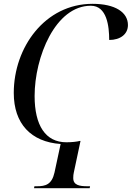

<svg xmlns="http://www.w3.org/2000/svg" viewBox="-20 -744 689 1004"><path d="M158 240H449L451 230H438C395 230 363 224 363 187C363 175 364 167 366 158L401 -7H397C382 -3 355 0 327 0C218 0 161 -88 161 -242C161 -445 269 -714 455 -714C539 -714 551 -607 551 -535C609 -535 649 -565 649 -613C649 -680 582 -724 464 -724C215 -724 52 -496 52 -258C52 -97 142 -2 297 9L265 158C251 221 218 230 173 230H160Z"/></svg>

Font: Noto Serif Display
Style: Italic
Weight: 400
Italic angle: -12°
Designer: Monotype Design Team
Foundry: Monotype Imaging Inc.
Version: Version 2.009